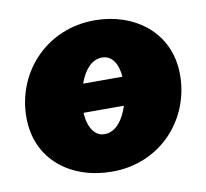

<svg xmlns="http://www.w3.org/2000/svg" viewBox="-66 -606 745 693"><g transform="rotate(-10 306.5 -259.5)"><path d="M292 15C469 15 593 -123 593 -287C593 -446 465 -534 323 -534C146 -534 20 -396 20 -231C20 -76 141 15 292 15ZM288 -123C252 -123 229 -158 226 -212H374C359 -165 331 -123 288 -123ZM243 -316C258 -359 285 -397 326 -397C362 -397 383 -365 387 -316Z"/></g></svg>

Font: Fixel Text 20240404 Black
Style: Italic
Weight: 900
Width: 4
Italic angle: -10°
Designer: AlfaBravo + MacPaw
Foundry: Kyrylo Tkachov, Marchela Mozhyna, Serhii Makarenko, Maria Weinstein, Zakhar Kryvoshyya
Version: Version 1.211;Glyphs 3.2 (3225)